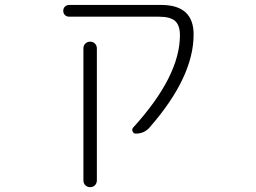

<svg xmlns="http://www.w3.org/2000/svg" viewBox="-20 -565 1040 781"><path d="M635.7 -544.9Q767.6 -544.9 767.6 -424.8Q767.6 -251 587.9 -45.9Q566.4 -21.5 532.2 -21.5Q523.4 -21.5 519.5 -30.3Q515.6 -39.1 521.5 -45.9Q711.9 -254.9 711.9 -421.9Q711.9 -461.9 692.4 -479.5Q672.9 -497.1 627 -497.1H261.7Q251 -497.1 244.1 -503.9Q237.3 -510.7 237.3 -521Q237.3 -531.2 244.1 -538.1Q251 -544.9 261.7 -544.9ZM319.3 168.9V-368.2Q319.3 -379.9 327.1 -387.7Q335 -395.5 346.7 -395.5Q358.4 -395.5 366.2 -387.7Q374 -379.9 374 -368.2V168.9Q374 180.7 366.2 188.5Q358.4 196.3 346.7 196.3Q335 196.3 327.1 188.5Q319.3 180.7 319.3 168.9Z"/></svg>

Font: Rounded-L Mgen+ 1mn light
Style: Regular
Weight: 200
Designer: [Source Han Sans]
Ryoko NISHIZUKA  (kana & ideographs); Paul D. Hunt (Latin, Greek & Cyrillic); Wenlong ZHANG  (bopomofo
Version: Version 1.059.20150602